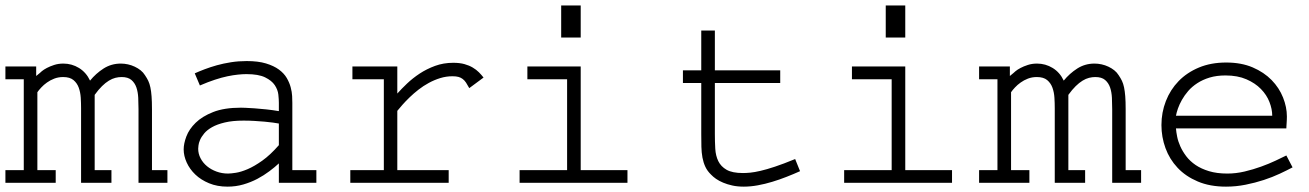

<svg xmlns="http://www.w3.org/2000/svg" viewBox="-20 -676 4841 710"><path d="M113.8 -395 127 -405.8Q127.9 -407.2 134.8 -412.8Q141.6 -418.5 153.1 -424.6Q164.6 -430.7 180.2 -435.8Q195.8 -440.9 214.4 -440.9Q245.6 -440.9 272.2 -424.6Q298.8 -408.2 313 -377.9Q334.5 -404.3 363 -422.6Q391.6 -440.9 426.8 -440.9Q439.9 -440.9 453.1 -438Q466.3 -435.1 478.3 -429.4Q490.2 -423.8 500 -416Q509.8 -408.2 516.1 -397.9Q523.4 -387.2 528.3 -377Q533.2 -366.7 536.1 -352.8Q539.1 -338.9 540.5 -319.8Q542 -300.8 542 -272V-46.9H599.1V0H492.2V-272Q492.2 -293 491.2 -314.2Q490.2 -335.4 484.4 -352.5Q478.5 -369.6 465.8 -380.4Q453.1 -391.1 429.7 -391.1Q418.5 -391.1 406.7 -388.2Q395 -385.3 382.6 -377.7Q370.1 -370.1 357.2 -357.4Q344.2 -344.7 330.1 -325.2V-46.9H392.1V0H279.8V-275.9Q279.8 -294.4 278.6 -314.7Q277.3 -335 271.2 -351.8Q265.1 -368.7 251.7 -379.9Q238.3 -391.1 213.4 -391.1Q195.8 -391.1 180.7 -385.3Q165.5 -379.4 153.6 -370.8Q141.6 -362.3 132.6 -352.5Q123.5 -342.8 118.2 -335V-46.9H186V0H0V-46.9H67.9V-382.8H0V-430.2H113.8Z M1149.9 -46.9V0H1011.2V-71.8Q996.1 -57.6 975.8 -42.5Q955.6 -27.3 931.6 -14.6Q907.7 -2 879.9 6.1Q852.1 14.2 821.3 14.2Q783.2 14.2 753.2 1.7Q723.1 -10.7 702.4 -30.5Q681.6 -50.3 670.4 -75Q659.2 -99.6 659.2 -123.5Q659.2 -145 669.2 -171.6Q679.2 -198.2 703.4 -221.9Q727.5 -245.6 768.3 -261.7Q809.1 -277.8 871.1 -277.8Q874.5 -277.8 888.2 -277.3Q901.9 -276.9 921.6 -275.4Q941.4 -273.9 964.8 -271.5Q988.3 -269 1011.2 -265.1V-295.9Q1011.2 -308.1 1009.3 -326.2Q1007.3 -344.2 996.1 -361.1Q984.9 -377.9 960.4 -389.9Q936 -401.9 891.1 -401.9Q877.4 -401.9 860.1 -400.1Q842.8 -398.4 821.5 -394Q800.3 -389.6 774.9 -381.3Q749.5 -373 719.2 -359.9L700.2 -404.8Q716.3 -412.1 736.8 -419.9Q757.3 -427.7 781.7 -434.6Q806.2 -441.4 834 -445.8Q861.8 -450.2 892.1 -450.2Q934.6 -450.2 963.6 -441.4Q992.7 -432.6 1011.5 -418.7Q1030.3 -404.8 1040.3 -387.7Q1050.3 -370.6 1054.9 -353.3Q1059.6 -335.9 1060.3 -320.8Q1061 -305.7 1061 -295.9V-46.9ZM1011.2 -219.2Q1002.4 -220.7 989 -222.7Q975.6 -224.6 958.5 -226.1Q941.4 -227.5 921.6 -228.8Q901.9 -230 880.9 -230Q839.8 -230 811.3 -223.1Q782.7 -216.3 764.2 -205.8Q745.6 -195.3 735.1 -182.6Q724.6 -169.9 719.7 -158.4Q714.8 -147 713.9 -137.9Q712.9 -128.9 712.9 -126Q712.9 -107.4 721.7 -90.6Q730.5 -73.7 745.6 -61.3Q760.7 -48.8 780.8 -41.5Q800.8 -34.2 823.2 -34.2Q833.5 -34.2 852.3 -37.1Q871.1 -40 895.8 -50.5Q920.4 -61 950 -82Q979.5 -103 1011.2 -139.2Z M1449.2 -330.1Q1464.4 -347.2 1485.1 -366.9Q1505.9 -386.7 1531.7 -403.8Q1557.6 -420.9 1588.9 -432.4Q1620.1 -443.8 1656.2 -443.8Q1679.7 -443.8 1697.3 -439Q1714.8 -434.1 1728 -426.3Q1741.2 -418.5 1751 -408.7Q1760.7 -398.9 1768.1 -389.2L1715.3 -350.1Q1709 -361.8 1703.4 -370.4Q1697.8 -378.9 1690.9 -384Q1684.1 -389.2 1675.3 -391.6Q1666.5 -394 1653.3 -394Q1629.9 -394 1607.9 -387.2Q1585.9 -380.4 1565.7 -369.4Q1545.4 -358.4 1527.6 -344.5Q1509.8 -330.6 1494.9 -316.2Q1480 -301.8 1468.5 -288.8Q1457 -275.9 1449.2 -266.1V-46.9H1639.2V0H1275.4V-46.9H1399.4V-382.8H1283.2V-430.2H1449.2Z M2127.4 -46.9H2300.3V0H1901.4V-46.9H2077.1V-382.8H1930.2V-430.2H2127.4ZM2127.4 -655.8V-537.1H2055.2V-655.8Z M2623.5 -416H2865.2V-369.1H2623.5V-180.2Q2623.5 -151.9 2625 -126Q2626.5 -100.1 2636.2 -80.1Q2646 -60.1 2667 -48.1Q2688 -36.1 2727.5 -36.1Q2739.7 -36.1 2754.9 -37.6Q2770 -39.1 2792.2 -44.2Q2814.5 -49.3 2845.5 -59.6Q2876.5 -69.8 2920.4 -87.9L2938.5 -43Q2914.6 -32.2 2888.4 -22Q2862.3 -11.7 2835.7 -3.7Q2809.1 4.4 2782.2 9.3Q2755.4 14.2 2730.5 14.2Q2707 14.2 2688.2 10Q2669.4 5.9 2654.3 -0.5Q2639.2 -6.8 2627.9 -14.6Q2616.7 -22.5 2609.4 -30.3Q2595.7 -43.5 2588.4 -59.1Q2581.1 -74.7 2577.6 -93.3Q2574.2 -111.8 2573.7 -133.3Q2573.2 -154.8 2573.2 -180.2V-369.1H2505.4V-416H2573.2V-563H2623.5Z M3327.6 -46.9H3500.5V0H3101.6V-46.9H3277.3V-382.8H3130.4V-430.2H3327.6ZM3327.6 -655.8V-537.1H3255.4V-655.8Z M3714.4 -395 3727.5 -405.8Q3728.5 -407.2 3735.4 -412.8Q3742.2 -418.5 3753.7 -424.6Q3765.1 -430.7 3780.8 -435.8Q3796.4 -440.9 3814.9 -440.9Q3846.2 -440.9 3872.8 -424.6Q3899.4 -408.2 3913.6 -377.9Q3935.1 -404.3 3963.6 -422.6Q3992.2 -440.9 4027.3 -440.9Q4040.5 -440.9 4053.7 -438Q4066.9 -435.1 4078.9 -429.4Q4090.8 -423.8 4100.6 -416Q4110.4 -408.2 4116.7 -397.9Q4124 -387.2 4128.9 -377Q4133.8 -366.7 4136.7 -352.8Q4139.6 -338.9 4141.1 -319.8Q4142.6 -300.8 4142.6 -272V-46.9H4199.7V0H4092.8V-272Q4092.8 -293 4091.8 -314.2Q4090.8 -335.4 4085 -352.5Q4079.1 -369.6 4066.4 -380.4Q4053.7 -391.1 4030.3 -391.1Q4019 -391.1 4007.3 -388.2Q3995.6 -385.3 3983.2 -377.7Q3970.7 -370.1 3957.8 -357.4Q3944.8 -344.7 3930.7 -325.2V-46.9H3992.7V0H3880.4V-275.9Q3880.4 -294.4 3879.2 -314.7Q3877.9 -335 3871.8 -351.8Q3865.7 -368.7 3852.3 -379.9Q3838.9 -391.1 3814 -391.1Q3796.4 -391.1 3781.2 -385.3Q3766.1 -379.4 3754.2 -370.8Q3742.2 -362.3 3733.2 -352.5Q3724.1 -342.8 3718.8 -335V-46.9H3786.6V0H3600.6V-46.9H3668.5V-382.8H3600.6V-430.2H3714.4Z M4759.8 -57.1Q4739.7 -46.4 4712.6 -33.7Q4685.5 -21 4653.6 -10.5Q4621.6 0 4585.9 7.1Q4550.3 14.2 4513.7 14.2Q4454.1 14.2 4409.2 -4.9Q4364.3 -23.9 4334.5 -55.7Q4304.7 -87.4 4289.8 -128.4Q4274.9 -169.4 4274.9 -213.4Q4274.9 -260.3 4291.3 -302.2Q4307.6 -344.2 4338.4 -376Q4369.1 -407.7 4413.6 -426.3Q4458 -444.8 4514.2 -444.8Q4570.3 -444.8 4612.3 -426.8Q4654.3 -408.7 4682.4 -379.9Q4710.4 -351.1 4724.6 -315.4Q4738.8 -279.8 4738.8 -245.1Q4738.8 -239.3 4738.5 -232.7Q4738.3 -226.1 4737.8 -220Q4737.3 -213.9 4737.1 -208.7Q4736.8 -203.6 4736.8 -201.2H4328.6Q4329.6 -188 4333 -170.7Q4336.4 -153.3 4344.7 -134.8Q4353 -116.2 4366.7 -98.1Q4380.4 -80.1 4401.1 -65.9Q4421.9 -51.8 4450.9 -43Q4480 -34.2 4518.6 -34.2Q4550.3 -34.2 4582.3 -41.7Q4614.3 -49.3 4643.3 -59.8Q4672.4 -70.3 4696.8 -81.8Q4721.2 -93.3 4736.8 -101.1ZM4684.6 -248Q4684.6 -272.5 4674.3 -298.8Q4664.1 -325.2 4642.8 -346.9Q4621.6 -368.7 4589.1 -382.8Q4556.6 -397 4511.7 -397Q4479 -397 4453.1 -389.2Q4427.2 -381.3 4407.5 -368.4Q4387.7 -355.5 4373.8 -339.4Q4359.9 -323.2 4350.6 -306.6Q4341.3 -290 4335.9 -274.7Q4330.6 -259.3 4328.6 -248Z"/></svg>

Font: Ethiopic Sadiss
Style: Regular
Weight: 400
Designer: abass alamnehe
Foundry: Senamirmir Project
Version: Version 5.100